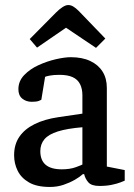

<svg xmlns="http://www.w3.org/2000/svg" viewBox="-20 -733 532 762"><path d="M178 9Q126 9 95 -9Q64 -27 50 -55.5Q36 -84 36 -117Q36 -160 57 -190.5Q78 -221 117.5 -240.5Q157 -260 212 -268L307 -282V-355Q307 -381 297.5 -399.5Q288 -418 268 -427Q248 -436 216 -436Q193 -436 177.5 -433Q162 -430 159 -428L144 -337Q143 -336 134 -332.5Q125 -329 106 -329Q84 -329 68.5 -341.5Q53 -354 53 -379Q53 -411 76 -435Q99 -459 133 -474.5Q167 -490 202 -498Q237 -506 261 -506Q306 -506 338 -491Q370 -476 387 -449Q404 -422 404 -384V-72L475 -58V-16Q473 -15 459 -9.5Q445 -4 423.5 0.5Q402 5 375 5Q343 5 330.5 -9.5Q318 -24 314 -42H309Q297 -31 277 -19.5Q257 -8 232 0.5Q207 9 178 9ZM225 -61Q258 -61 281 -69.5Q304 -78 307 -80V-228Q247 -223 210 -211.5Q173 -200 156.5 -180.5Q140 -161 140 -133Q140 -61 225 -61ZM361 -543 242 -623 127 -544 98 -578 202 -683Q216 -697 228.5 -705Q241 -713 251 -713Q261 -713 271 -707Q281 -701 292 -690L398 -580Z"/></svg>

Font: Faustina Light Medium
Style: Regular
Weight: 500
Version: Version 1.200